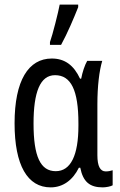

<svg xmlns="http://www.w3.org/2000/svg" viewBox="-20 -800 517 830"><path d="M196 -606H244C271 -655 299 -721 318 -769V-780H238C233 -751 207 -648 196 -618ZM199 10C251 10 294 -20 321 -75H327C339 -14 368 10 424 10C438 10 459 6 467 1V-64C458 -61 448 -59 437 -59C413 -59 401 -82 401 -129V-349C401 -427 409 -494 422 -537H357C346 -518 336 -487 331 -460H326C299 -518 260 -547 204 -547C103 -547 43 -452 43 -267C43 -85 99 10 199 10ZM221 -60C155 -60 125 -123 125 -266C125 -401 153 -475 218 -475C287 -475 319 -410 319 -267V-256C319 -129 286 -60 221 -60Z"/></svg>

Font: Noto Sans UI Condensed
Style: Regular
Weight: 400
Width: 3
Designer: Monotype Design Team
Foundry: Monotype Imaging Inc.
Version: Version 1.901